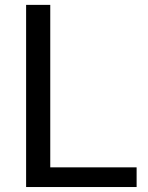

<svg xmlns="http://www.w3.org/2000/svg" viewBox="-20 -752 594 772"><path d="M182.1 -79.1H529.3V0H85V-732.4H182.1Z"/></svg>

Font: Roboto2
Style: Regular
Weight: 400
Designer: Google
Foundry: Google
Version: Version 2.000981-w3; 2014; ttfautohint (v1.1) -l 5 -r 24 -G 